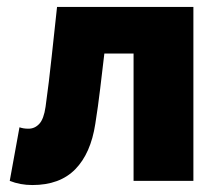

<svg xmlns="http://www.w3.org/2000/svg" viewBox="-20 -520 640 552"><path d="M73 12Q38 12 8 0L36 -154Q42 -152 48 -151Q54 -150 62 -150Q80 -150 93 -164Q106 -178 111 -213Q121 -285 128.5 -356.5Q136 -428 144 -500H536V0H364V-366H280Q274 -316 268 -265Q262 -214 254 -164Q241 -79 196.5 -33.5Q152 12 73 12Z"/></svg>

Font: Source Code Pro Black
Style: Regular
Weight: 900
Monospace: yes
Designer: Paul D. Hunt, Teo Tuominen
Foundry: Adobe Systems Incorporated
Version: Version 2.030;PS 1.000;hotconv 16.6.51;makeotf.lib2.5.65220